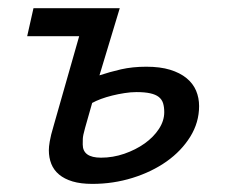

<svg xmlns="http://www.w3.org/2000/svg" viewBox="-20 -451 559 476"><path d="M190.9 -133.8Q185.5 -114.7 185.3 -106.7Q185.1 -98.6 185.1 -92.8Q185.1 -60.1 230.5 -60.1Q259.8 -60.1 288.1 -69.8Q316.4 -79.6 338.4 -95.2Q360.4 -110.8 373.8 -131.1Q387.2 -151.4 387.2 -172.9Q387.2 -185.5 384.3 -195.1Q381.3 -204.6 373.5 -210.7Q365.7 -216.8 352.3 -219.7Q338.9 -222.7 318.4 -222.7Q304.2 -222.7 288.6 -220.2Q272.9 -217.8 258.1 -214.1Q243.2 -210.4 230.2 -205.6Q217.3 -200.7 208.5 -195.8ZM226.6 -264.2Q251.5 -272.5 280 -279.1Q308.6 -285.6 342.8 -285.6Q377 -285.6 401.6 -278.1Q426.3 -270.5 442.4 -257.3Q458.5 -244.1 466.1 -226.3Q473.6 -208.5 473.6 -188Q473.6 -147.5 451.7 -112.1Q429.7 -76.7 393.1 -50.8Q356.4 -24.9 308.6 -10Q260.7 4.9 209 4.9Q180.2 4.9 159.9 -1.2Q139.6 -7.3 126.5 -18.3Q113.3 -29.3 107.2 -44.7Q101.1 -60.1 101.1 -78.6Q101.1 -83 101.6 -88.1Q102.1 -93.3 103.3 -100.3Q104.5 -107.4 106.9 -117.4Q109.4 -127.4 113.8 -142.1L176.3 -361.3H47.4L63 -430.7H276.9Z"/></svg>

Font: PT Astra Sans
Style: Italic
Weight: 400
Italic angle: -16°
Designer: A.Korolkova, I. Chaeva
Foundry: ParaType Ltd
Version: Version 1.001; ttfautohint (v1.6)